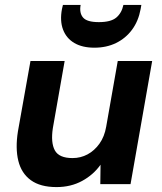

<svg xmlns="http://www.w3.org/2000/svg" viewBox="-20 -749 661 781"><path d="M210 12Q144 12 105.5 -16Q67 -44 54.5 -95Q42 -146 53 -215L104 -501H243L195 -228Q186 -169 203 -137.5Q220 -106 275 -106Q308 -106 336 -121Q364 -136 384.5 -164.5Q405 -193 412 -234L459 -501H599L511 0H388L389 -79Q360 -38 314 -13Q268 12 210 12ZM364 -555Q315 -555 282.5 -574Q250 -593 236.5 -628.5Q223 -664 232 -712L236 -729H308Q302 -696 318 -677.5Q334 -659 382 -659Q431 -659 453 -677.5Q475 -696 482 -729H555L552 -712Q543 -663 517 -628Q491 -593 452 -574Q413 -555 364 -555Z"/></svg>

Font: DM Sans 17pt ExtraBold
Style: Italic
Weight: 800
Italic angle: -10°
Version: Version 4.004;gftools[0.9.30]